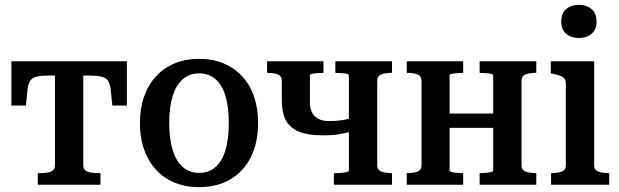

<svg xmlns="http://www.w3.org/2000/svg" viewBox="-20 -763 2556 793"><path d="M265 -451V-510H504V-327H444L437 -395Q434 -419 425 -431Q416 -443 397.5 -447Q379 -451 348 -451ZM266 -451H182Q152 -451 133.5 -447Q115 -443 106 -431Q97 -419 94 -395L87 -327H27V-510H266ZM324 -81Q324 -61 340.5 -54.5Q357 -48 383 -48H395V0H136V-48H147Q174 -48 190.5 -54.5Q207 -61 207 -81V-510H324Z M1046 -255Q1046 -174 1016 -114Q986 -54 931 -22Q876 10 802 10Q729 10 674 -22Q619 -54 588.5 -114Q558 -174 558 -255Q558 -316 575.5 -365Q593 -414 625 -448.5Q657 -483 702 -501.5Q747 -520 802 -520Q858 -520 902.5 -501.5Q947 -483 979.5 -448.5Q1012 -414 1029 -365Q1046 -316 1046 -255ZM679 -255Q679 -188 693.5 -142Q708 -96 735.5 -72.5Q763 -49 802 -49Q842 -49 869.5 -72.5Q897 -96 911 -142Q925 -188 925 -255Q925 -322 911 -367.5Q897 -413 869.5 -436.5Q842 -460 802 -460Q763 -460 735.5 -436.5Q708 -413 693.5 -367.5Q679 -322 679 -255Z M1421 -58V-452Q1421 -456 1412 -458Q1403 -460 1390.5 -461Q1378 -462 1368 -462H1365V-510H1599V-462H1597Q1571 -462 1554.5 -455.5Q1538 -449 1538 -429V-81Q1538 -61 1554.5 -54.5Q1571 -48 1597 -48H1599V0H1359V-48H1368Q1378 -48 1390.5 -49Q1403 -50 1412 -52.5Q1421 -55 1421 -58ZM1144 -346V-429Q1144 -449 1127.5 -455.5Q1111 -462 1084 -462H1083V-510H1316V-462H1313Q1303 -462 1290.5 -461Q1278 -460 1269 -458Q1260 -456 1260 -452V-341Q1260 -316 1268.5 -299Q1277 -282 1294.5 -272.5Q1312 -263 1339 -263Q1369 -263 1392 -266.5Q1415 -270 1445 -280V-223Q1412 -214 1383 -209Q1354 -204 1313 -204Q1250 -204 1213 -220Q1176 -236 1160 -267.5Q1144 -299 1144 -346Z M1721 -81V-428Q1721 -449 1704.5 -455.5Q1688 -462 1661 -462H1660V-510H1893V-462H1890Q1880 -462 1867.5 -461Q1855 -460 1846 -458Q1837 -456 1837 -452V-58Q1837 -55 1846 -52.5Q1855 -50 1867.5 -49Q1880 -48 1890 -48H1893V0H1660V-48H1661Q1688 -48 1704.5 -54.5Q1721 -61 1721 -81ZM2017 -58V-452Q2017 -456 2008 -458Q1999 -460 1986.5 -461Q1974 -462 1964 -462H1961V-510H2195V-462H2193Q2167 -462 2150.5 -455.5Q2134 -449 2134 -429V-81Q2134 -61 2150.5 -54.5Q2167 -48 2193 -48H2195V0H1961V-48H1964Q1974 -48 1986.5 -49Q1999 -50 2008 -52.5Q2017 -55 2017 -58ZM1787 -235V-294H2074V-235Z M2371 -606Q2339 -606 2318.5 -623.5Q2298 -641 2298 -674Q2298 -708 2318.5 -725.5Q2339 -743 2371 -743Q2403 -743 2423.5 -725.5Q2444 -708 2444 -674Q2444 -641 2423.5 -623.5Q2403 -606 2371 -606ZM2434 -510V-80Q2434 -61 2451 -54.5Q2468 -48 2495 -48H2496V0H2256V-48H2257Q2284 -48 2300.5 -54.5Q2317 -61 2317 -80V-418Q2317 -437 2304.5 -444.5Q2292 -452 2265 -458L2255 -460V-510Z"/></svg>

Font: Roboto Serif 28pt Condensed Medium
Style: Regular
Weight: 500
Width: 3
Designer: Greg Gazdowicz
Foundry: Commercial Type
Version: Version 1.008